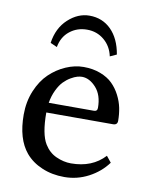

<svg xmlns="http://www.w3.org/2000/svg" viewBox="-77 -704 606 771"><g transform="rotate(10 226.5 -318.0)"><path d="M334 -499Q325.7 -539.1 296.1 -564Q266.6 -588.9 226.1 -588.9Q185.5 -588.9 155.5 -564.9Q125.5 -541 118.2 -499L90.8 -511.2Q99.6 -572.8 139.4 -609.4Q179.2 -646 226.1 -646Q278.8 -646 314.5 -610.4Q350.1 -574.7 360.8 -511.2ZM125 -272.9H309.1Q323.2 -272.9 323.2 -287.1Q323.2 -339.4 296.4 -369.1Q269.5 -398.9 238.8 -398.9Q230.5 -398.9 219.7 -396Q209 -393.1 193.8 -384.3Q178.7 -375.5 165.8 -362.3Q152.8 -349.1 141.4 -325.7Q129.9 -302.2 125 -272.9ZM392.1 -104 412.1 -79.1Q382.8 -39.1 336.4 -14.6Q290 9.8 237.8 9.8Q187.5 9.8 146.5 -7.8Q105.5 -24.9 79.1 -56.2Q34.2 -109.9 34.2 -209Q34.2 -261.7 52.7 -306.4Q71.3 -351.1 100.8 -379.4Q130.4 -407.7 166.5 -423.3Q202.6 -439 238.8 -439Q276.9 -439 307.4 -427.2Q337.9 -415.5 356.9 -396.7Q376 -377.9 388.9 -352.8Q401.9 -327.6 407 -302.2Q412.1 -276.9 412.1 -250Q412.1 -232.9 394 -232.9H122.1Q122.1 -144.5 146 -106Q164.6 -75.7 194.3 -62.5Q224.6 -48.8 254.9 -48.8Q341.3 -48.8 392.1 -104Z"/></g></svg>

Font: Linux Biolinum G
Style: Regular
Weight: 400
Designer: Philipp H. Poll
Foundry: Philipp H. Poll
Version: Version 1.1.0 ; ttfautohint (v1.6)